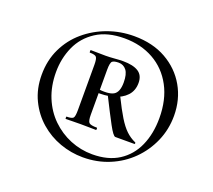

<svg xmlns="http://www.w3.org/2000/svg" viewBox="-104 -860 950 857"><g transform="rotate(20 371.5 -431.5)"><path d="M365 -138Q309 -138 256 -157Q203 -176 160.5 -213Q118 -250 92.5 -303Q67 -356 67 -422Q67 -491 94 -547Q121 -603 167.5 -642.5Q214 -682 273 -703.5Q332 -725 397 -725Q485 -725 549.5 -688.5Q614 -652 649.5 -590Q685 -528 685 -451Q685 -386 660 -329Q635 -272 591.5 -229Q548 -186 490 -162Q432 -138 365 -138ZM235 -273Q234 -273 234 -278.5Q234 -284 235 -284Q261 -284 267 -291.5Q273 -299 273 -329V-544Q273 -571 267 -579.5Q261 -588 235 -588Q234 -588 234 -594Q234 -600 235 -600Q250 -600 269.5 -599.5Q289 -599 306 -599Q325 -599 348.5 -601Q372 -603 388 -603Q436 -603 461 -587Q486 -571 486 -535Q486 -498 463.5 -474Q441 -450 402.5 -439.5Q364 -429 317 -432V-449Q376 -441 399.5 -454.5Q423 -468 423 -514Q423 -554 409 -572Q395 -590 372 -590Q351 -590 342.5 -583.5Q334 -577 334 -542V-329Q334 -299 342 -291.5Q350 -284 379 -284Q381 -284 381 -278.5Q381 -273 379 -273Q364 -273 346.5 -273.5Q329 -274 306 -274Q289 -274 268 -273.5Q247 -273 235 -273ZM400 -165Q475 -165 525.5 -197.5Q576 -230 601.5 -287.5Q627 -345 627 -419Q627 -506 593 -569.5Q559 -633 498.5 -667Q438 -701 360 -701Q279 -701 226 -666.5Q173 -632 148 -576Q123 -520 123 -455Q123 -389 145 -335.5Q167 -282 206 -244Q245 -206 295 -185.5Q345 -165 400 -165ZM471 -273Q461 -273 437 -317.5Q413 -362 376 -436L430 -450Q456 -397 476.5 -363.5Q497 -330 517 -311Q537 -292 562 -281Q564 -281 564 -277Q564 -273 562 -273Q528 -273 504.5 -273Q481 -273 471 -273Z"/></g></svg>

Font: Cormorant Garamond Light SemiBold
Style: Regular
Weight: 600
Version: Version 4.001